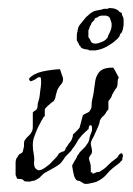

<svg xmlns="http://www.w3.org/2000/svg" viewBox="-20 -445 333 480"><path d="M190 14Q189 13 185 11Q181 9 180 8Q179 7 176 7Q173 7 171 5Q167 1 165 -6L162 -20Q162 -23 161 -26Q160 -30 161 -33Q162 -34 164 -38Q165 -40 166 -42Q167 -44 168 -45L172 -52Q172 -55 176 -59Q178 -63 181 -66Q184 -69 186 -71Q189 -74 192 -77Q195 -80 197 -84Q199 -86 200.5 -89Q202 -92 203 -95Q203 -98 204 -101Q205 -104 206 -108Q207 -110 208 -113Q209 -116 210 -119Q210 -122 210 -125Q210 -128 209 -131Q208 -132 205 -132L204 -131Q202 -129 202 -127Q202 -123 201 -122Q200 -121 199 -120.5Q198 -120 197 -118Q196 -118 193 -115L184 -106Q182 -104 180 -101Q178 -98 176 -96Q174 -93 172.5 -90Q171 -87 169 -84Q167 -81 165 -78Q163 -75 161 -73Q159 -69 156 -66Q153 -63 151 -61Q148 -58 145 -55Q142 -52 140 -48L134 -40Q131 -36 128 -34Q124 -31 120 -28.5Q116 -26 112 -24L94 -14Q90 -12 87 -9Q84 -6 82 -4Q78 1 67 6Q66 7 63 7Q60 7 55 9Q44 9 41 8L39 6Q39 6 37 4Q33 2 23 2Q18 -8 19 -11V-39Q19 -43 21 -49Q24 -52 25 -55Q28 -60 31 -61Q35 -62 37 -66L40 -79Q40 -83 40 -86Q40 -89 41 -93Q46 -101 51 -105Q57 -110 60 -117Q62 -121 62 -126.5Q62 -132 62 -139V-164Q65 -167 67 -168Q69 -169 72 -172Q74 -176 74 -181Q74 -186 76 -192Q78 -197 79 -204.5Q80 -212 81 -221Q84 -239 82 -251Q81 -252 76 -252L67 -246Q60 -242 56 -242L53 -245V-249Q64 -261 85 -266Q108 -271 130 -272Q131 -270 132 -266Q133 -262 135 -257Q139 -248 137 -242Q136 -237 130 -231Q128 -228 126 -225Q124 -222 123 -219Q121 -211 119 -205Q119 -199 114 -192L108 -188Q107 -187 105 -185Q103 -183 99 -180Q92 -173 92 -172V-155Q88 -152 86 -147Q82 -141 81 -138Q72 -122 66 -104Q62 -95 62 -81Q62 -77 62.5 -72Q63 -67 64 -62Q65 -57 65.5 -51Q66 -45 65 -38Q65 -24 73 -21Q76 -18 80 -20Q82 -20 84.5 -21Q87 -22 88 -23Q92 -25 95.5 -28Q99 -31 102 -33Q105 -35 107.5 -38Q110 -41 114 -45L119 -50Q123 -54 124 -56L126 -59Q126 -60 128 -62Q130 -63 132 -64Q134 -65 136 -66Q141 -66 143 -71Q144 -72 144 -74Q144 -75 146 -77Q148 -79 149.5 -82Q151 -85 153 -87Q155 -89 157 -92Q159 -95 160 -98Q160 -98 162 -104Q162 -109 163 -110Q163 -109 166 -112L172 -118Q178 -124 179 -126Q180 -130 181 -133.5Q182 -137 183 -141Q184 -145 185 -148.5Q186 -152 187 -156Q189 -159 196 -162Q204 -165 205 -169Q209 -173 209 -182Q209 -187 209.5 -190.5Q210 -194 211 -198Q213 -206 214 -213Q215 -220 216 -227Q217 -235 218 -241.5Q219 -248 221 -253Q226 -265 234 -270Q243 -276 263 -276Q267 -270 270 -264Q273 -258 277 -251Q274 -247 274 -238Q274 -230 271 -225Q270 -224 269.5 -223Q269 -222 267 -220Q267 -218 264 -215Q263 -211 260 -208Q260 -206 259 -204Q258 -202 257 -200Q254 -197 254 -196Q253 -195 252.5 -194Q252 -193 251 -192V-171Q249 -170 247 -167Q245 -164 243 -160Q240 -156 236 -153Q232 -149 230 -144Q229 -143 229 -140Q229 -137 228 -136Q227 -133 226 -130Q225 -127 223 -123L217 -110Q216 -106 211 -98Q207 -91 207 -86Q207 -85 207.5 -82Q208 -79 209 -75Q211 -66 209 -61L206 -57Q204 -53 203 -52Q202 -49 203 -45Q205 -39 205 -39Q206 -36 206.5 -33Q207 -30 207 -27V-14H211V-11Q215 -11 216 -12Q217 -13 218 -13Q219 -13 220 -14Q222 -15 226 -15Q229 -15 231 -17Q243 -24 250 -32Q259 -41 269 -48Q275 -52 276 -56Q279 -61 285 -62Q285 -61 286 -61V-60Q288 -56 287 -53Q286 -51 286 -48.5Q286 -46 285 -44Q282 -42 280 -39Q276 -35 274 -34Q267 -29 260.5 -23.5Q254 -18 249 -12Q239 1 222 9Q220 10 216 11Q212 12 207 13Q196 16 190 14ZM203 -319Q203 -321 193 -322Q182 -324 181 -329Q181 -331 179 -331Q178 -331 178 -333L176 -337Q174 -340 172 -344V-353Q172 -362 173 -364Q174 -366 174 -369L176 -377L178 -381Q180 -383 182 -386Q184 -389 186 -391L196 -403Q199 -405 201.5 -407.5Q204 -410 205 -411Q208 -413 212 -415.5Q216 -418 223 -419L234 -421Q238 -423 241 -423H250L252 -425Q272 -425 279 -415L284 -413L286 -405Q289 -402 289 -394V-389Q289 -386 289 -383Q289 -380 288 -377Q288 -374 286 -368Q285 -364 282 -361L279 -359Q281 -360 279 -355Q278 -353 275.5 -350Q273 -347 269 -344Q263 -338 251 -331Q240 -324 228 -321L219 -319ZM219 -336Q225 -336 234 -340Q243 -343 248 -350Q250 -352 250 -354V-355L253 -361Q259 -373 259 -380V-388L258 -389Q258 -393 256 -395Q256 -399 253 -402Q249 -406 243 -406H235Q232 -406 226 -404V-402Q223 -402 222 -401Q218 -399 217 -399L216 -395Q215 -394 213 -392Q211 -390 209 -388Q208 -384 206 -381Q204 -378 203 -374Q203 -374 203 -373Q203 -372 202 -371Q201 -370 201 -369Q201 -368 201 -368V-352Q203 -350 204.5 -347.5Q206 -345 207 -342Q209 -336 219 -336Z"/></svg>

Font: Estonia
Style: Regular
Weight: 400
Designer: Robert E. Leuschke
Foundry: Robert E. Leuschke
Version: Version 1.014; ttfautohint (v1.8.3)